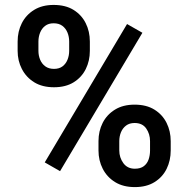

<svg xmlns="http://www.w3.org/2000/svg" viewBox="-20 -741 753 771"><path d="M50.8 -574.2Q50.8 -614.7 67.6 -647.9Q84.5 -681.2 116.9 -701.2Q149.4 -721.2 195.3 -721.2Q243.2 -721.2 275.4 -701.2Q307.6 -681.2 324.2 -647.9Q340.8 -614.7 340.8 -574.2V-536.6Q340.8 -497.1 324.5 -463.9Q308.1 -430.7 275.9 -410.6Q243.7 -390.6 196.8 -390.6Q149.9 -390.6 117.4 -410.6Q85 -430.7 67.9 -463.9Q50.8 -497.1 50.8 -536.6ZM134.3 -536.6Q134.3 -518.1 141.1 -501.5Q147.9 -484.9 161.9 -474.6Q175.8 -464.4 196.8 -464.4Q217.8 -464.4 231.2 -474.6Q244.6 -484.9 251.2 -501.5Q257.8 -518.1 257.8 -536.6V-574.2Q257.8 -593.3 251 -610.1Q244.1 -627 230.5 -637.2Q216.8 -647.5 195.3 -647.5Q174.8 -647.5 161.4 -637.2Q147.9 -627 141.1 -610.1Q134.3 -593.3 134.3 -574.2ZM221.2 -53.7 159.7 -88.9 490.2 -644.5 551.8 -609.4ZM375.5 -174.3Q375.5 -214.4 392.3 -247.6Q409.2 -280.8 441.7 -300.8Q474.1 -320.8 520.5 -320.8Q567.9 -320.8 600.1 -300.8Q632.3 -280.8 648.9 -247.6Q665.5 -214.4 665.5 -174.3V-136.7Q665.5 -96.7 649.2 -63.2Q632.8 -29.8 600.6 -9.8Q568.4 10.3 521.5 10.3Q474.6 10.3 442.1 -9.8Q409.7 -29.8 392.6 -63.2Q375.5 -96.7 375.5 -136.7ZM459 -136.7Q459 -108.4 475.3 -85.9Q491.7 -63.5 521.5 -63.5Q544.4 -63.5 557.9 -74Q571.3 -84.5 576.9 -101.1Q582.5 -117.7 582.5 -136.7V-174.3Q582.5 -203.1 567.1 -225.1Q551.8 -247.1 520.5 -247.1Q500 -247.1 486.3 -236.8Q472.7 -226.6 465.8 -210Q459 -193.4 459 -174.3Z"/></svg>

Font: Robert Sans
Style: Bold
Weight: 700
Designer: Christian Robertson (extended by Adam Twardoch)
Foundry: Google
Version: Version 12.135;April 2, 2019;FontCreator 11.5.0.2425 64-bit;